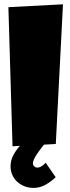

<svg xmlns="http://www.w3.org/2000/svg" viewBox="-20 -708 334 914"><path d="M245.1 135.7Q223.6 156.2 196.8 171.4Q169.9 186.5 139.6 186.5Q117.2 186.5 97.4 179Q77.6 171.4 62.7 158Q47.9 144.5 39.1 125.7Q30.3 106.9 30.3 84Q30.3 55.7 43.2 31.2Q56.2 6.8 74.7 -13.7L39.6 -11.7L20 -673.8L279.8 -687.5L245.6 -22.5L189.5 -19.5Q181.2 -9.3 171.9 2.9Q162.6 15.1 154.8 27.1Q147 39.1 141.8 50.3Q136.7 61.5 136.7 69.3Q136.7 78.1 143.1 84Q149.4 89.8 158.2 89.8Q168 89.8 179.7 82.3Q191.4 74.7 197.3 66.4Z"/></svg>

Font: Luckiest Guy RUS-BEL-UKR
Style: Regular
Weight: 400
Designer: Astigmatic (AOETI)
Foundry: Astigmatic (AOETI)
Version: Version 1.00 March 11, 2019, initial release